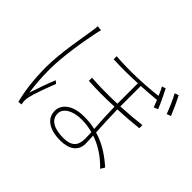

<svg xmlns="http://www.w3.org/2000/svg" viewBox="-176 -1053 1352 1352"><g transform="rotate(45 500.0 -377.0)"><path d="M198 -729 161 -733C161 -722 160 -708 157 -689C144 -601 107 -418 107 -275C107 -140 123 -35 143 39L171 36C170 29 168 17 167 8C166 -5 168 -21 171 -35C180 -78 219 -183 241 -238L221 -255C201 -207 169 -118 151 -62C141 -140 136 -198 136 -276C136 -400 162 -566 187 -685C190 -703 194 -716 198 -729ZM907 -793 878 -782C899 -747 925 -684 942 -639L973 -651C956 -693 926 -759 907 -793ZM657 -174 659 -114C659 -55 642 -5 545 -5C454 -5 396 -36 396 -99C396 -152 458 -189 545 -189C583 -189 620 -184 657 -174ZM809 -762 781 -753C790 -736 801 -714 811 -689C700 -675 539 -667 405 -678V-648C481 -644 566 -645 645 -649V-445C562 -442 473 -442 389 -448V-417C472 -412 561 -412 645 -416C646 -351 651 -268 655 -204C621 -212 584 -216 545 -216C415 -216 368 -152 368 -99C368 -19 438 23 543 23C628 23 686 -13 686 -87L683 -166C757 -141 825 -96 883 -35L902 -66C841 -121 770 -170 682 -196C678 -266 674 -349 673 -417C749 -420 820 -426 876 -432V-463C818 -456 748 -450 673 -446V-650C729 -653 781 -657 823 -661V-662L844 -608L875 -620C859 -662 827 -728 809 -762Z"/></g></svg>

Font: Harano Aji Gothic TW ExtraLight
Style: Regular
Weight: 250
Foundry: Masamichi Hosoda
Version: HaranoAjiGothicTW-ExtraLight version 20230610;ttx 4.39.4